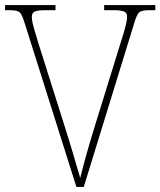

<svg xmlns="http://www.w3.org/2000/svg" viewBox="-20 -734 630 754"><path d="M76 -646 280 0H309L508 -646C522 -690 527 -694 573 -694H590V-714H389V-694H424C474 -694 479 -685 479 -666C479 -643 460 -586 454 -567L354 -244C325 -150 311 -99 295 -35C277 -95 261 -154 232 -244L130 -567C124 -588 105 -643 105 -666C105 -685 110 -694 160 -694H198V-714H0V-694H12C57 -694 62 -690 76 -646Z"/></svg>

Font: Noto Serif Tamil SemiCondensed Thin
Style: Regular
Weight: 100
Width: 4
Designer: Indian Type Foundry, Tom Grace, and the Monotype Design Team
Foundry: Monotype Imaging Inc.
Version: Version 2.004